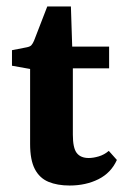

<svg xmlns="http://www.w3.org/2000/svg" viewBox="-20 -567 385 593"><path d="M73 -354 17 -364V-412L63 -421Q73 -423 77 -427.5Q81 -432 85 -441L126 -547H199L203 -423H317V-356H205V-151Q205 -110 217 -94.5Q229 -79 254 -79Q268 -79 285 -84Q302 -89 316 -101L341 -73Q323 -33 284 -13.5Q245 6 195 6Q157 6 129.5 -5.5Q102 -17 87.5 -45Q73 -73 73 -122Z"/></svg>

Font: Yrsa
Style: Regular
Weight: 400
Designer: Anna Giedrys (Yrsa+Rasa design), David Brezina (Yrsa art-direction, Rasa art-direction, design)
Foundry: Rosetta Type Foundry
Version: Version 2.004